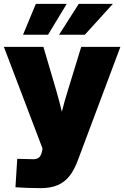

<svg xmlns="http://www.w3.org/2000/svg" viewBox="-20 -764 640 989"><path d="M59.6 200.7 68.8 54.2 135.3 55.7Q156.7 57.6 169.2 53.5Q181.6 49.3 188.2 38.3Q194.8 27.3 197.8 9.8L198.7 0L0 -522.5H203.6L270 -296.9Q285.6 -243.7 298.3 -189.9Q311 -136.2 324.2 -80.1H272.9Q285.6 -136.2 299.1 -190.2Q312.5 -244.1 329.1 -296.9L398.4 -522.5H600.1L380.9 62Q362.8 110.8 337.9 142.6Q313 174.3 277.1 189.7Q241.2 205.1 189.9 205.1Q157.2 205.1 123.3 203.9Q89.4 202.6 59.6 200.7ZM227.5 -585H98.6L164.6 -744.1H323.7ZM417 -585H284.2L385.7 -744.1H561.5Z"/></svg>

Font: Inter 28pt Black
Style: Regular
Weight: 900
Designer: Rasmus Andersson
Foundry: rsms
Version: Version 4.001;git-66647c0bb